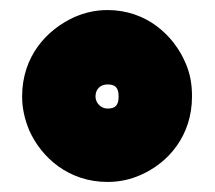

<svg xmlns="http://www.w3.org/2000/svg" viewBox="-20 -778 428 382"><path d="M24 -586C24 -563 29 -541 38 -519C62 -465 116 -416 194 -416C218 -416 240 -421 260 -430C315 -454 362 -508 362 -586C362 -609 359 -630 349 -653C326 -707 272 -758 194 -758C170 -758 149 -753 128 -744C73 -719 24 -666 24 -586ZM170 -586C170 -601 180 -610 194 -610C209 -610 216 -604 216 -586C216 -569 210 -562 194 -562C180 -562 170 -574 170 -586Z"/></svg>

Font: Asimov Print
Style: E
Weight: 500
Designer: Google
Version: Version 2.000980; 2014